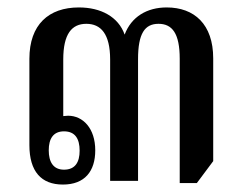

<svg xmlns="http://www.w3.org/2000/svg" viewBox="-20 -486 653 516"><path d="M149 10C208 10 236 -26 236 -82C236 -141 203 -175 163 -175C159 -175 154 -174 150 -174V-326C150 -395 173 -422 212 -422C251 -422 276 -395 276 -326V0H351V-327C351 -396 369 -422 406 -422C443 -422 463 -396 463 -328V6H509L553 -53V-329C553 -421 502 -466 428 -466C375 -466 333 -441 315 -393C298 -441 251 -466 192 -466C111 -466 59 -420 59 -328V-96C59 -25 91 10 149 10ZM152 -30C123 -30 111 -51 111 -82C111 -113 123 -133 152 -133C182 -133 194 -113 194 -81C194 -50 182 -30 152 -30Z"/></svg>

Font: Noto Serif Thai Condensed Medium
Style: Regular
Weight: 500
Width: 3
Designer: Monotype Design Team
Foundry: Monotype Imaging Inc.
Version: Version 2.002